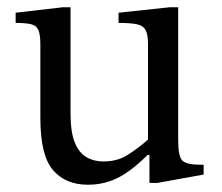

<svg xmlns="http://www.w3.org/2000/svg" viewBox="-20 -498 610 528"><path d="M222 10Q160 10 125.5 -30.5Q91 -71 91 -173V-376Q91 -403 85.5 -415.5Q80 -428 65 -431.5Q50 -435 23 -435V-463L152 -478H174V-186Q174 -135 185.5 -106.5Q197 -78 217.5 -66Q238 -54 264 -54Q302 -54 329.5 -71Q357 -88 387 -114V-377Q387 -404 380 -416Q373 -428 355.5 -431.5Q338 -435 306 -435V-463L446 -478H470V-111Q470 -67 482 -56Q494 -45 530 -45H540V-18L413 5H391V-72H386Q360 -46 334.5 -27.5Q309 -9 281.5 0.5Q254 10 222 10Z"/></svg>

Font: STIX Two Text
Style: Regular
Weight: 400
Designer: Ross Mills, John Hudson & Paul Hanslow, Tiro Typeworks Ltd; with prior portions MicroPress Inc., and Coen Hoffman.
Foundry: Tiro Typeworks Ltd
Version: Version 2.13 b171